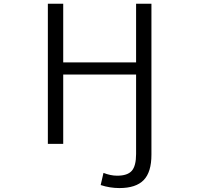

<svg xmlns="http://www.w3.org/2000/svg" viewBox="-20 -750 1040 1001"><path d="M309.6 -730.5V-424.8H689.5V-730.5H769.5V56.6Q769.5 147.5 729 189Q688.5 230.5 602.5 230.5Q552.7 230.5 504.9 214.8L519.5 151.4Q556.6 166 590.8 166Q644.5 166 667 140.6Q689.5 115.2 689.5 52.7V-361.3H309.6V0H229.5V-730.5Z"/></svg>

Font: Gen Shin Gothic Monospace Normal
Style: Regular
Weight: 350
Designer: [Source Han Sans]
Ryoko NISHIZUKA  (kana & ideographs); Paul D. Hunt (Latin, Greek & Cyrillic); Wenlong ZHANG  (bopomofo
Version: Version 1.002.20150607